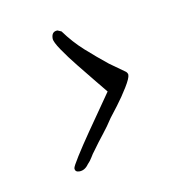

<svg xmlns="http://www.w3.org/2000/svg" viewBox="-43 -409 354 346"><g transform="rotate(-10 133.5 -236.5)"><path d="M77 -108Q69 -108 69 -115Q69 -118 80 -135.5Q91 -153 106.5 -175.5Q122 -198 135 -216.5Q148 -235 152 -241Q147 -247 134 -263Q121 -279 106.5 -297Q92 -315 81.5 -330.5Q71 -346 71 -352Q71 -365 82 -365L89 -362Q105 -340 124 -323Q143 -306 163 -290L191 -270Q194 -267 194 -264Q194 -258 184.5 -242.5Q175 -227 164 -212.5Q153 -198 149 -193Q140 -179 130 -166.5Q120 -154 110 -140Q106 -135 102.5 -129Q99 -123 94 -118Q87 -108 77 -108Z"/></g></svg>

Font: Fuggles
Style: Regular
Weight: 400
Designer: Rob Leuschke
Foundry: Robert E. Leuschke
Version: Version 1.100; ttfautohint (v1.8.3)